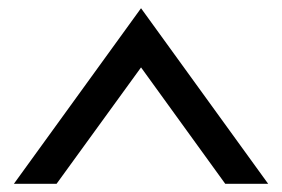

<svg xmlns="http://www.w3.org/2000/svg" viewBox="-20 -735 693 472"><path d="M119.1 -283.2H14.2L326.7 -714.8L639.2 -283.2H533.7L326.7 -569.3Z"/></svg>

Font: Proletarsk
Style: Regular
Weight: 400
Designer: Peter Wiegel, original typeface by Carl Albert Fahrenwaldt 1901
Foundry: Peter Wiegel
Version: Version 1.000 2010 initial release